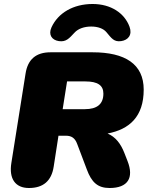

<svg xmlns="http://www.w3.org/2000/svg" viewBox="-20 -932 758 962"><path d="M125 10C196 10 238 -25 249 -97L273 -252H310C339 -252 356 -240 367 -210L415 -83C439 -18 470 10 529 10C621 10 652 -41 619 -125L603 -166C585 -212 559 -246 519 -263C629 -284 700 -348 700 -483C700 -611 607 -670 444 -670H233C161 -670 119 -635 108 -563L37 -116C24 -36 57 10 125 10ZM405 -385H294L316 -524H408C470 -524 498 -504 498 -463C498 -410 466 -385 405 -385ZM275 -726C311 -721 326 -739 353 -768C372 -789 403 -799 437 -799C470 -799 498 -789 513 -771C539 -740 551 -721 587 -726C622 -731 644 -757 629 -798C604 -866 536 -912 444 -912C347 -912 271 -867 238 -795C221 -758 240 -731 275 -726Z"/></svg>

Font: SN Pro Black
Style: Italic
Weight: 900
Italic angle: -9°
Designer: Tobias Whetton
Foundry: Supernotes
Version: Version 1.001;Glyphs 3.2 (3249)